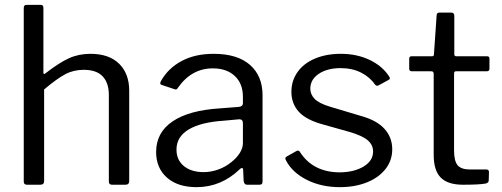

<svg xmlns="http://www.w3.org/2000/svg" viewBox="-20 -762 2071 792"><path d="M78 -13V-729Q78 -742 89 -742H148Q159 -742 159 -730V-463Q159 -452 168 -460Q225 -504 265 -522Q305 -540 353 -540Q430 -540 471.5 -499Q513 -458 513 -388V-16Q513 0 498 0H442Q429 0 429 -13V-370Q429 -420 403.5 -447Q378 -474 325 -474Q283 -474 248.5 -455.5Q214 -437 162 -393V-15Q162 0 146 0H91Q78 0 78 -13Z M791 10Q713 10 668.5 -29.5Q624 -69 624 -135Q624 -215 691.5 -261Q759 -307 887 -315L965 -321Q982 -323 982 -336V-363Q982 -417 948.5 -448.5Q915 -480 858 -480Q770 -480 714 -400Q711 -395 708 -393.5Q705 -392 700 -394L646 -412Q641 -414 641 -419Q641 -422 644 -428Q674 -481 729.5 -510.5Q785 -540 861 -540Q959 -540 1011 -494.5Q1063 -449 1063 -369V-15Q1063 -6 1060 -3Q1057 0 1049 0H999Q987 0 985 -16L983 -62Q982 -69 978 -69Q974 -69 969 -64Q892 10 791 10ZM967 -270 902 -264Q809 -258 758.5 -228Q708 -198 708 -145Q708 -102 738.5 -77Q769 -52 820 -52Q851 -52 881 -63Q911 -74 934 -93Q957 -111 969.5 -131.5Q982 -152 982 -171V-254Q982 -270 967 -270Z M1385 -481Q1330 -481 1295 -457.5Q1260 -434 1260 -396Q1260 -373 1277.5 -354.5Q1295 -336 1341 -322L1468 -284Q1534 -266 1566 -230.5Q1598 -195 1598 -146Q1598 -100 1570 -64.5Q1542 -29 1493 -9.5Q1444 10 1382 10Q1305 10 1245 -20.5Q1185 -51 1160 -100Q1157 -105 1157 -108Q1157 -113 1162 -116L1201 -138Q1211 -144 1216 -137Q1270 -51 1383 -51Q1442 -52 1480.5 -75.5Q1519 -99 1519 -137Q1519 -165 1496 -184Q1473 -203 1421 -218L1318 -247Q1245 -266 1213.5 -300Q1182 -334 1182 -383Q1182 -429 1207.5 -465Q1233 -501 1279.5 -520.5Q1326 -540 1386 -540Q1452 -540 1504.5 -515Q1557 -490 1585 -447Q1592 -437 1584 -433L1542 -410Q1538 -408 1536 -408Q1532 -408 1527 -413Q1506 -444 1469.5 -462.5Q1433 -481 1385 -481Z M1861 -468Q1853 -468 1853 -459V-142Q1853 -97 1868 -80Q1883 -63 1917 -63H1986Q1997 -63 1997 -52L1996 -18Q1996 -8 1984 -5Q1958 0 1890 0Q1827 0 1798 -29.5Q1769 -59 1769 -123V-457Q1769 -468 1759 -468H1679Q1668 -468 1668 -478V-520Q1668 -530 1678 -530H1763Q1770 -530 1770 -538L1781 -697Q1781 -710 1792 -710H1842Q1854 -710 1854 -696V-538Q1854 -530 1862 -530H1988Q1999 -530 1999 -521V-478Q1999 -468 1988 -468Z"/></svg>

Font: Libre Franklin
Style: Regular
Weight: 400
Designer: Pablo Impallari, Rodrigo Fuenzalida
Foundry: Impallari Type
Version: Version 1.002; ttfautohint (v1.5)